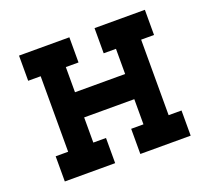

<svg xmlns="http://www.w3.org/2000/svg" viewBox="-110 -760 972 896"><g transform="rotate(-20 376.0 -312.5)"><path d="M67 -625H317V-500H254V-375H503V-500H442V-625H692V-500H628V-125H692V0H442V-125H503V-250H254V-125H317V0H67V-125H129V-500H67Z"/></g></svg>

Font: Eyechart
Style: Regular
Weight: 400
Designer: Peter Wiegel
Foundry: Peter Wiegel
Version: Version 1.000